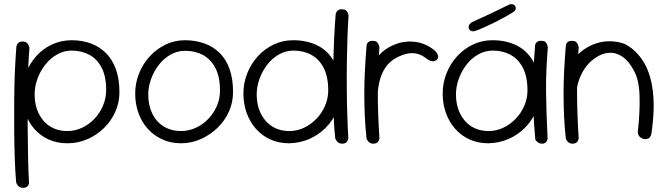

<svg xmlns="http://www.w3.org/2000/svg" viewBox="-20 -694 3220 926"><path d="M306 -3Q254 -3 213 -22Q172 -41 144 -74Q116 -107 101.5 -150.5Q87 -194 87 -244Q87 -296 105.5 -342.5Q124 -389 156 -424.5Q188 -460 232 -480Q276 -500 326 -500Q376 -500 418 -484.5Q460 -469 491 -438Q522 -407 539 -360Q556 -313 556 -249Q556 -199 536 -154.5Q516 -110 481 -76Q446 -42 401 -22.5Q356 -3 306 -3ZM92 212Q82 212 75.5 208.5Q69 205 65 199.5Q61 194 59.5 190Q58 186 58 186Q54 143 51.5 78.5Q49 14 48.5 -61Q48 -136 48.5 -211.5Q49 -287 52 -354Q55 -421 59 -469Q59 -469 60 -473Q61 -477 64 -482Q67 -487 73.5 -490.5Q80 -494 91 -494Q102 -493 108 -488.5Q114 -484 117 -477.5Q120 -471 121 -466.5Q122 -462 122 -462Q118 -421 116 -358.5Q114 -296 113.5 -222.5Q113 -149 113.5 -73.5Q114 2 115.5 70Q117 138 120 187Q120 187 119.5 191Q119 195 116.5 199.5Q114 204 108 208Q102 212 92 212ZM305 -62Q342 -62 376 -78Q410 -94 436 -121.5Q462 -149 477 -185Q492 -221 492 -260Q492 -326 470 -368Q448 -410 410.5 -430Q373 -450 325 -450Q289 -450 256.5 -432Q224 -414 199.5 -383.5Q175 -353 161 -315Q147 -277 147 -238Q147 -187 166.5 -147Q186 -107 221.5 -84.5Q257 -62 305 -62Z M853 -3Q803 -3 762 -22Q721 -41 692 -73.5Q663 -106 647.5 -149.5Q632 -193 632 -243Q632 -293 650.5 -339.5Q669 -386 702 -422Q735 -458 778.5 -479Q822 -500 872 -500Q922 -500 964.5 -485Q1007 -470 1038.5 -439.5Q1070 -409 1087 -361.5Q1104 -314 1104 -250Q1104 -200 1084 -155.5Q1064 -111 1028.5 -77Q993 -43 948 -23Q903 -3 853 -3ZM853 -62Q890 -62 924 -77.5Q958 -93 984 -120Q1010 -147 1025.5 -182Q1041 -217 1041 -257Q1041 -323 1019 -365.5Q997 -408 959.5 -428.5Q922 -449 873 -449Q836 -449 803.5 -431Q771 -413 747 -382.5Q723 -352 709 -314Q695 -276 695 -238Q695 -186 714.5 -146Q734 -106 770 -84Q806 -62 853 -62Z M1374 -3Q1324 -3 1283.5 -21.5Q1243 -40 1214 -73Q1185 -106 1169.5 -149.5Q1154 -193 1154 -243Q1154 -294 1172.5 -340.5Q1191 -387 1224 -423Q1257 -459 1300.5 -479.5Q1344 -500 1394 -500Q1462 -500 1513.5 -473.5Q1565 -447 1594 -391.5Q1623 -336 1623 -250Q1623 -200 1603.5 -155.5Q1584 -111 1550 -77Q1516 -43 1471 -23.5Q1426 -4 1374 -3ZM1376 -62Q1413 -62 1446.5 -78Q1480 -94 1506 -121Q1532 -148 1547.5 -183.5Q1563 -219 1563 -258Q1563 -324 1541 -366.5Q1519 -409 1481.5 -429.5Q1444 -450 1395 -450Q1359 -450 1326.5 -432Q1294 -414 1270 -383.5Q1246 -353 1232 -315Q1218 -277 1218 -238Q1218 -187 1237.5 -147Q1257 -107 1292.5 -84.5Q1328 -62 1376 -62ZM1631 -1Q1621 -1 1614.5 -4.5Q1608 -8 1604 -13.5Q1600 -19 1598.5 -22.5Q1597 -26 1597 -26Q1592 -69 1589.5 -128Q1587 -187 1586.5 -253.5Q1586 -320 1587.5 -387Q1589 -454 1592 -515.5Q1595 -577 1599 -626Q1599 -626 1600 -629.5Q1601 -633 1604 -638Q1607 -643 1613.5 -646.5Q1620 -650 1631 -649Q1642 -649 1648 -644Q1654 -639 1657 -633Q1660 -627 1660.5 -622Q1661 -617 1661 -617Q1658 -578 1656 -521Q1654 -464 1653 -398.5Q1652 -333 1652.5 -266Q1653 -199 1655 -137Q1657 -75 1660 -26Q1660 -26 1659 -22Q1658 -18 1655.5 -13.5Q1653 -9 1647 -5Q1641 -1 1631 -1Z M1780 -144Q1772 -143 1767 -146Q1762 -149 1759 -153.5Q1756 -158 1754.5 -162Q1753 -166 1753 -166Q1751 -177 1749.5 -183Q1748 -189 1747.5 -196.5Q1747 -204 1747.5 -219Q1748 -234 1749 -263Q1753 -322 1770.5 -366.5Q1788 -411 1821 -441Q1854 -471 1902 -486Q1936 -495 1967 -493.5Q1998 -492 2025.5 -481Q2053 -470 2077 -450Q2077 -450 2080 -447Q2083 -444 2086.5 -439Q2090 -434 2092 -428Q2094 -422 2093 -416Q2092 -410 2085 -404Q2076 -398 2067 -398.5Q2058 -399 2049.5 -403.5Q2041 -408 2036 -412Q2031 -416 2031 -416Q2004 -436 1973.5 -437.5Q1943 -439 1912 -425Q1862 -405 1836.5 -364.5Q1811 -324 1804 -268Q1801 -241 1800 -227Q1799 -213 1798.5 -205.5Q1798 -198 1798 -190.5Q1798 -183 1799 -167Q1799 -167 1799 -162Q1799 -157 1794.5 -151.5Q1790 -146 1780 -144ZM1780 -1Q1771 -1 1765 -4.5Q1759 -8 1755 -13Q1751 -18 1749.5 -21.5Q1748 -25 1748 -25Q1742 -79 1739.5 -133Q1737 -187 1737 -242.5Q1737 -298 1740 -355.5Q1743 -413 1748 -474Q1748 -474 1748.5 -477.5Q1749 -481 1752 -486Q1755 -491 1761.5 -494.5Q1768 -498 1779 -497Q1790 -497 1796 -492.5Q1802 -488 1805 -481.5Q1808 -475 1809 -470.5Q1810 -466 1810 -466Q1806 -415 1804 -363Q1802 -311 1802 -256.5Q1802 -202 1804 -144.5Q1806 -87 1810 -26Q1810 -26 1809 -22Q1808 -18 1805.5 -13.5Q1803 -9 1797 -5Q1791 -1 1780 -1Z M2335 -3Q2285 -3 2244.5 -21.5Q2204 -40 2175 -73Q2146 -106 2130.5 -149.5Q2115 -193 2115 -243Q2115 -294 2133.5 -340.5Q2152 -387 2185 -423Q2218 -459 2261.5 -479.5Q2305 -500 2355 -500Q2423 -500 2474.5 -473.5Q2526 -447 2555 -391.5Q2584 -336 2584 -250Q2584 -200 2564.5 -155.5Q2545 -111 2511 -77Q2477 -43 2432 -23.5Q2387 -4 2335 -3ZM2337 -62Q2374 -62 2407.5 -78Q2441 -94 2467 -121Q2493 -148 2508.5 -183.5Q2524 -219 2524 -258Q2524 -324 2502 -366.5Q2480 -409 2442.5 -429.5Q2405 -450 2356 -450Q2320 -450 2287.5 -432Q2255 -414 2231 -383.5Q2207 -353 2193 -315Q2179 -277 2179 -238Q2179 -187 2198.5 -147Q2218 -107 2253.5 -84.5Q2289 -62 2337 -62ZM2595 -1Q2583 -1 2576 -6Q2569 -11 2565.5 -15.5Q2562 -20 2562 -20Q2555 -93 2552 -167.5Q2549 -242 2551.5 -319.5Q2554 -397 2561 -478Q2561 -478 2563 -483Q2565 -488 2572 -493Q2579 -498 2593 -497Q2604 -497 2610 -492Q2616 -487 2618.5 -480Q2621 -473 2621.5 -468.5Q2622 -464 2622 -464Q2618 -413 2615.5 -361Q2613 -309 2613.5 -255.5Q2614 -202 2616 -145Q2618 -88 2621 -26Q2621 -26 2620.5 -22.5Q2620 -19 2617.5 -14Q2615 -9 2609.5 -5Q2604 -1 2595 -1ZM2273 -545Q2273 -545 2269.5 -544Q2266 -543 2261 -543Q2256 -543 2251 -545.5Q2246 -548 2242 -554Q2239 -561 2240.5 -567.5Q2242 -574 2245.5 -578Q2249 -582 2252.5 -584.5Q2256 -587 2256 -587Q2305 -609 2349.5 -630Q2394 -651 2436 -672Q2436 -672 2439 -673Q2442 -674 2446.5 -674Q2451 -674 2456 -672Q2461 -670 2465 -664Q2468 -658 2467.5 -653Q2467 -648 2464.5 -644.5Q2462 -641 2459.5 -639Q2457 -637 2457 -637Q2437 -624 2414.5 -611.5Q2392 -599 2368.5 -587.5Q2345 -576 2321 -565Q2297 -554 2273 -545Z M3084 -24Q3074 -27 3068 -32Q3062 -37 3059.5 -42.5Q3057 -48 3056.5 -52.5Q3056 -57 3056 -57Q3067 -155 3064.5 -232Q3062 -309 3038 -352Q3015 -396 2987 -417Q2959 -438 2928.5 -439.5Q2898 -441 2866 -424Q2827 -402 2803 -368Q2779 -334 2768 -294Q2757 -254 2757 -213Q2758 -176 2758.5 -144Q2759 -112 2760 -86.5Q2761 -61 2763 -47Q2763 -47 2763 -44.5Q2763 -42 2762 -38.5Q2761 -35 2757.5 -31.5Q2754 -28 2746 -27Q2738 -26 2732 -29.5Q2726 -33 2722.5 -36.5Q2719 -40 2719 -40Q2707 -61 2707 -79.5Q2707 -98 2709 -119.5Q2711 -141 2705 -171Q2704 -206 2705.5 -239Q2707 -272 2711 -303Q2715 -334 2724 -361Q2733 -388 2749 -410Q2768 -435 2794.5 -454Q2821 -473 2853 -484Q2885 -495 2920 -495Q2955 -495 2991 -483Q3017 -470 3038.5 -450.5Q3060 -431 3076.5 -407Q3093 -383 3105 -352.5Q3117 -322 3124 -285Q3134 -229 3132.5 -169.5Q3131 -110 3121 -45Q3121 -45 3119.5 -41Q3118 -37 3114.5 -32Q3111 -27 3103.5 -24.5Q3096 -22 3084 -24ZM2741 -1Q2732 -1 2726 -4.5Q2720 -8 2716 -13Q2712 -18 2710.5 -21.5Q2709 -25 2709 -25Q2703 -79 2700.5 -133Q2698 -187 2698 -242.5Q2698 -298 2701 -355.5Q2704 -413 2709 -474Q2709 -474 2709.5 -477.5Q2710 -481 2713 -486Q2716 -491 2722.5 -494.5Q2729 -498 2740 -497Q2751 -497 2757 -492.5Q2763 -488 2766 -481.5Q2769 -475 2770 -470.5Q2771 -466 2771 -466Q2767 -415 2765 -363Q2763 -311 2763 -256.5Q2763 -202 2765 -144.5Q2767 -87 2771 -26Q2771 -26 2770 -22Q2769 -18 2766.5 -13.5Q2764 -9 2758 -5Q2752 -1 2741 -1Z"/></svg>

Font: Sour Gummy Black ExtraLight
Style: Regular
Weight: 250
Version: Version 1.000